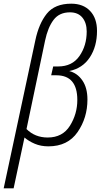

<svg xmlns="http://www.w3.org/2000/svg" viewBox="-56 -785 547 1043"><path d="M203 -38Q134 -38 88 -84L189 -565Q204 -636 235 -677Q266 -718 324 -718Q368 -718 391.5 -689.5Q415 -661 415 -614Q415 -537 375.5 -480.5Q336 -424 260 -424H233L222 -376H250Q364 -376 364 -242Q364 -166 324 -102Q284 -38 203 -38ZM-36 238H18L77 -38Q100 -18 133 -4Q166 10 207 10Q312 10 365.5 -67.5Q419 -145 419 -244Q419 -308 391.5 -348Q364 -388 320 -399Q393 -414 432 -473.5Q471 -533 471 -617Q471 -686 433.5 -725.5Q396 -765 331 -765Q242 -765 198.5 -711Q155 -657 136 -566Z"/></svg>

Font: Noto Sans Display SemiCondensed Light
Style: Italic
Weight: 300
Width: 4
Italic angle: -12°
Designer: Monotype Design Team
Foundry: Monotype Imaging Inc.
Version: Version 1.900